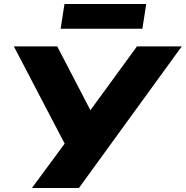

<svg xmlns="http://www.w3.org/2000/svg" viewBox="-20 -936 925 956"><path d="M139 0 319 -244 317 -192 49 -705H265L436 -376H422L662 -705H885L373 0ZM282 -793 301 -916H708L689 -793Z"/></svg>

Font: Nunito Sans 7pt SemiExpanded Black
Style: Italic
Weight: 900
Width: 6
Italic angle: -9°
Designer: Vernon Adams
Foundry: Vernon Adams
Version: Version 3.101;gftools[0.9.27]